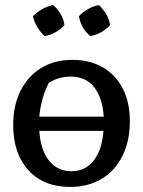

<svg xmlns="http://www.w3.org/2000/svg" viewBox="-20 -729 564 757"><path d="M256 8Q152 8 92 -58Q32 -124 32 -236Q32 -313 61 -371Q90 -429 142.5 -461Q195 -493 265 -493Q335 -493 386 -463Q437 -433 464.5 -379Q492 -325 492 -251Q492 -173 463 -114.5Q434 -56 381 -24Q328 8 256 8ZM172 -402Q141 -339 135 -269H389Q384 -344 351 -385.5Q318 -427 259 -427Q210 -427 172 -402ZM262 -54Q316 -54 349 -95.5Q382 -137 388 -213H135Q140 -138 173 -96Q206 -54 262 -54ZM190 -709Q207 -694 219 -673.5Q231 -653 234 -630Q220 -614 199 -602Q178 -590 156 -587Q140 -601 127.5 -621.5Q115 -642 110 -665Q126 -681 146.5 -693Q167 -705 190 -709ZM370 -709Q386 -694 398.5 -673.5Q411 -653 414 -630Q400 -614 379 -602Q358 -590 336 -587Q300 -616 291 -665Q306 -681 326.5 -693Q347 -705 370 -709Z"/></svg>

Font: Piazzolla Medium
Style: Regular
Weight: 500
Designer: Juan Pablo del Peral
Foundry: Huerta Tipografica
Version: Version 1.330